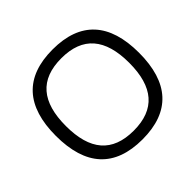

<svg xmlns="http://www.w3.org/2000/svg" viewBox="-169 -854 1038 1038"><g transform="rotate(-45 350.0 -335.0)"><path d="M362 9C150 9 44 -108 44 -336C44 -562 150 -679 362 -679C574 -679 680 -562 680 -336C680 -108 574 9 362 9ZM120 -335C120 -151 198 -58 362 -58C525 -58 604 -151 604 -335C604 -519 525 -612 362 -612C198 -612 120 -519 120 -335Z"/></g></svg>

Font: LT Wave Text Light
Style: Regular
Weight: 300
Designer: Daniel Lyons
Version: Version 2.5 (Glyphs App)